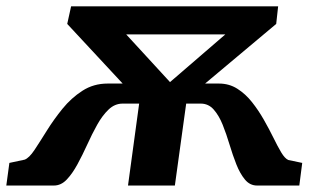

<svg xmlns="http://www.w3.org/2000/svg" viewBox="-92 -574 956 594"><path d="M-72.5 0 -63 -70 -16 -80Q-2 -85 14.8 -110.2Q31.5 -135.5 53 -170Q74.5 -204.5 101.5 -237.8Q128.5 -271 163 -293.2Q197.5 -315.5 241 -315.5H287.5L116 -500L128 -554.5H768.5L762.5 -500L542.5 -315.5H585.5Q617 -315.5 642.2 -299.5Q667.5 -283.5 687.5 -258.2Q707.5 -233 724 -204Q740.5 -175 753.8 -148Q767 -121 778.2 -102.2Q789.5 -83.5 800 -79L843 -70L834 0H703.5Q681 0 665.8 -18.5Q650.5 -37 639.2 -65.5Q628 -94 618.2 -126.5Q608.5 -159 597 -187.8Q585.5 -216.5 569.2 -235Q553 -253.5 529 -253.5H484L449 0H304L338.5 -253.5H287.5Q263 -253.5 243.8 -235Q224.5 -216.5 208.5 -187.8Q192.5 -159 177.8 -126.5Q163 -94 147.5 -65.5Q132 -37 114.5 -18.5Q97 0 74.5 0ZM434 -320 605 -467.5H298.5Z"/></svg>

Font: Merriweather 20pt ExtraBold
Style: Italic
Weight: 800
Italic angle: -7.8°
Version: Version 2.101